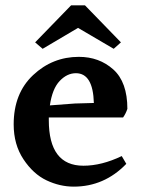

<svg xmlns="http://www.w3.org/2000/svg" viewBox="-20 -777 529 716"><path d="M271 -673 139 -595 111 -619 245 -757H297L431 -619L404 -595ZM263 -504Q230 -504 202.5 -475Q175 -446 166 -384L259 -391L330 -393Q327 -504 263 -504ZM162 -339V-329Q162 -159 291 -159Q359 -159 434 -195L451 -166Q369 -81 255 -81Q203 -81 153.5 -104.5Q104 -128 67.5 -183Q31 -238 31 -313Q31 -429 103.5 -497Q176 -565 274 -565Q350 -565 402.5 -518Q455 -471 455 -371Q449 -353 439 -339Z"/></svg>

Font: Halant SemiBold
Style: Regular
Weight: 600
Designer: Hitesh Malaviya (Devanagari), Satya Rajpurohit (Latin)
Foundry: Indian Type Foundry
Version: Version 1.101;PS 1.0;hotconv 1.0.78;makeotf.lib2.5.61930; tt